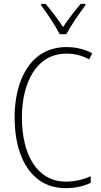

<svg xmlns="http://www.w3.org/2000/svg" viewBox="-20 -969 526 999"><path d="M291 -791H325C349 -836 392 -899 424 -941V-949H400C365 -908 336 -870 308 -828C282 -869 246 -916 217 -949H194V-941C222 -905 266 -838 291 -791ZM326 -690C364 -690 405 -682 444 -660L460 -692C418 -714 374 -724 325 -724C142 -724 56 -556 56 -359C56 -133 155 10 321 10C374 10 419 -1 452 -18V-52C421 -38 377 -24 323 -24C177 -24 94 -158 94 -358C94 -535 167 -690 326 -690Z"/></svg>

Font: Noto Sans Bengali Condensed ExtraLight
Style: Regular
Weight: 200
Width: 3
Designer: Joana Ranito - Universal Thirst; Jelle Bosma - Monotype Design Team
Foundry: Universal Thirst ehf.
Version: Version 3.000